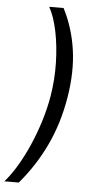

<svg xmlns="http://www.w3.org/2000/svg" viewBox="-84 -798 506 982"><g transform="rotate(5 169.5 -306.5)"><path d="M261.4 -306.8Q239 -172.6 185.5 -59.8Q132.1 52.9 51.1 147.7H-22.7Q8.5 112.6 39.2 61.3Q70 9.9 96.8 -51.3Q123.6 -112.6 143.8 -177.9Q164.1 -243.3 174.7 -306.8Q188.9 -391.3 187 -478.3Q185 -565.3 169.6 -639.9Q154.1 -714.5 127.8 -761.4H201.7Q250.7 -666.5 267.2 -553.8Q283.7 -441.1 261.4 -306.8Z"/></g></svg>

Font: Inter UI
Style: Italic
Weight: 400
Italic angle: -9.39999°
Designer: Rasmus Andersson
Foundry: rsms
Version: 3.2;8d6f07862